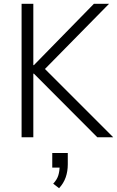

<svg xmlns="http://www.w3.org/2000/svg" viewBox="-20 -725 618 1014"><path d="M94 0V-705H156V-381H159L476 -705H556L197 -340L199 -379L578 0H494L159 -336H156V0ZM292 269 261 245Q281 224 288 201Q295 178 295 150L308 160H256V83H338V143Q338 180 327 211.5Q316 243 292 269Z"/></svg>

Font: Nunito Sans 10pt SemiCondensed Light
Style: Regular
Weight: 300
Width: 4
Designer: Vernon Adams
Foundry: Vernon Adams
Version: Version 3.101;gftools[0.9.27]